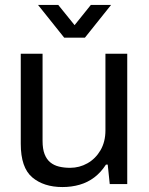

<svg xmlns="http://www.w3.org/2000/svg" viewBox="-20 -743 602 775"><path d="M232 12Q156.5 12 110.1 -27.2Q63.8 -66.4 63.8 -162.7V-526H151.8V-174.6Q151.8 -142 159.9 -121Q168 -100 182.8 -87.8Q197.6 -75.6 218.1 -70.6Q238.6 -65.6 262.9 -65.6Q300.5 -65.6 333 -83.9Q365.5 -102.2 385.6 -136.4Q405.6 -170.7 405.6 -216.8V-526H493.6V0H423L414.8 -78.7H407.8Q387.1 -46.9 360.5 -26.8Q333.9 -6.7 301.5 2.6Q269.1 12 232 12ZM133.6 -723H215.2L303 -614.4L258.9 -613.9L346.6 -723H428.3L322.8 -591H239.1Z"/></svg>

Font: Archivo SemiBold
Style: Regular
Weight: 600
Designer: Hector Gatti
Foundry: Omnibus-Type
Version: Version 2.001